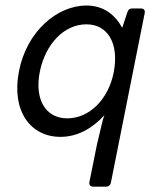

<svg xmlns="http://www.w3.org/2000/svg" viewBox="-20 -494 589 708"><path d="M450.2 -450.2 430.7 -391.6C404.3 -439.5 362.3 -473.6 298.8 -473.6C190.4 -473.6 78.1 -377.9 49.8 -230.5C21.5 -84 92.8 10.7 203.1 10.7C267.6 10.7 322.3 -22.5 365.2 -69.3L359.4 -52.7L337.9 37.1L309.6 177.7C307.6 188.5 313.5 194.3 324.2 194.3H371.1C379.9 194.3 386.7 189.5 388.7 180.7L513.7 -446.3C515.6 -457 509.8 -462.9 499 -462.9H467.8C459 -462.9 453.1 -459 450.2 -450.2ZM228.5 -57.6C147.5 -57.6 106.4 -127.9 127 -230.5C147.5 -330.1 214.8 -404.3 298.8 -404.3C377 -404.3 419.9 -334 399.4 -227.5C379.9 -127 308.6 -57.6 228.5 -57.6Z"/></svg>

Font: Ed Sans Neue
Style: Italic
Weight: 400
Italic angle: -11°
Designer: Stephen Hutchings
Version: Version 1.004;PS 001.004;hotconv 1.0.88;makeotf.lib2.5.64775